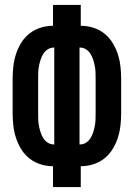

<svg xmlns="http://www.w3.org/2000/svg" viewBox="-20 -755 540 775"><path d="M194 0V-84Q169 -84 144.5 -91.5Q120 -99 100 -114.5Q80 -130 66.5 -151.5Q53 -173 45 -197Q37 -221 34 -246.5Q31 -272 31 -297V-438Q31 -463 34 -488.5Q37 -514 45 -538Q53 -562 66.5 -583.5Q80 -605 100 -620.5Q120 -636 144.5 -643.5Q169 -651 194 -651V-735H306V-651Q331 -651 355.5 -643.5Q380 -636 400 -620.5Q420 -605 433.5 -583.5Q447 -562 455 -538Q463 -514 466 -488.5Q469 -463 469 -438V-297Q469 -272 466 -246.5Q463 -221 455 -197Q447 -173 433.5 -151.5Q420 -130 400 -114.5Q380 -99 355.5 -91.5Q331 -84 306 -84V0ZM197 -172H199V-563H197Q184 -563 173 -556Q162 -549 155 -538Q148 -527 144 -514.5Q140 -502 137.5 -489.5Q135 -477 134.5 -464Q134 -451 134 -438V-297Q134 -284 134.5 -271Q135 -258 137.5 -245.5Q140 -233 144 -220.5Q148 -208 155 -197Q162 -186 173 -179Q184 -172 197 -172ZM301 -172H303Q316 -172 327 -179Q338 -186 345 -197Q352 -208 356 -220.5Q360 -233 362.5 -245.5Q365 -258 365.5 -271Q366 -284 366 -297V-438Q366 -451 365.5 -464Q365 -477 362.5 -489.5Q360 -502 356 -514.5Q352 -527 345 -538Q338 -549 327 -556Q316 -563 303 -563H301Z"/></svg>

Font: Iosevka SS04
Style: Bold
Weight: 700
Monospace: yes
Designer: Belleve Invis
Foundry: Belleve Invis
Version: Version 19.0.0; ttfautohint (v1.8.4)